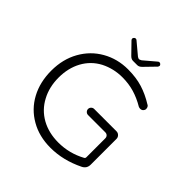

<svg xmlns="http://www.w3.org/2000/svg" viewBox="-221 -1034 1200 1200"><g transform="rotate(45 378.5 -434.0)"><path d="M659 -108Q659 -91 651.5 -78.5Q644 -66 628 -58Q518 -4 406 -4Q306 -4 230 -48Q153 -92 111 -170Q69 -248 69 -349Q69 -450 113 -528.5Q157 -607 233.5 -650.5Q310 -694 403 -694Q475 -694 531.5 -676.5Q588 -659 644 -624Q645 -624 646.5 -623Q648 -622 650 -620Q658 -612 658 -598Q658 -589 650.5 -581Q643 -573 630 -573Q624 -573 616 -576Q567 -605 518 -619.5Q469 -634 413 -634Q336 -634 269 -600Q203 -565 167 -499Q132 -434 132 -350.5Q132 -267 167 -202Q202 -135 268 -98Q333 -62 418 -62Q514 -62 599 -108Q607 -112 607 -121V-288Q607 -300 599.5 -307.5Q592 -315 580 -315H428Q417 -315 409 -323Q401 -331 401 -342Q401 -353 409 -361Q417 -369 428 -369H625Q639 -369 649 -359Q659 -349 659 -335ZM523 -838 454 -767Q440 -753 425 -753H387Q372 -753 358 -767L289 -838Q285 -843 285 -848.5Q285 -854 290 -859Q295 -864 300.5 -864Q306 -864 310 -861Q389 -794 390 -794Q400 -787 406 -787Q411 -787 423 -794Q423 -794 502 -861Q506 -864 511.5 -864Q517 -864 522 -859Q527 -854 527 -849.5Q527 -845 523 -838Z"/></g></svg>

Font: Kurewa Gothic CJK TC Regular
Style: Regular
Weight: 400
Designer: Max Yao
Foundry: Max-Everyday
Version: Version 1.071; ttfautohint (v1.8.3)